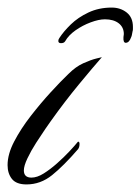

<svg xmlns="http://www.w3.org/2000/svg" viewBox="-38 -485 371 507"><path d="M257 -465Q280 -465 296.5 -452Q313 -439 313 -414Q313 -411 313 -408Q313 -405 312 -402Q311 -398 310.5 -394Q310 -390 308 -386Q303 -372 294 -372Q287 -372 288 -387Q288 -389 288.5 -391Q289 -393 289 -395Q289 -413 275.5 -423.5Q262 -434 239 -434Q223 -434 201.5 -426Q180 -418 161.5 -405Q143 -392 134 -376Q131 -371 123 -371Q116 -371 116 -377Q116 -381 119 -385Q130 -402 149 -420.5Q168 -439 195.5 -452Q223 -465 257 -465ZM32 2Q5 2 -6.5 -12.5Q-18 -27 -18 -49Q-18 -78 -0.5 -111.5Q17 -145 43 -178.5Q69 -212 96 -241.5Q123 -271 143 -290Q162 -309 182 -318Q202 -327 216.5 -330.5Q231 -334 231 -334Q209 -309 171 -263Q133 -217 96 -165Q93 -161 82 -145Q71 -129 57.5 -108Q44 -87 34.5 -67Q25 -47 25 -35Q25 -16 45 -16Q60 -16 77.5 -27Q95 -38 113 -54Q131 -70 145.5 -85.5Q160 -101 168 -111Q172 -111 172 -105Q172 -96 168 -91Q130 -47 99.5 -22.5Q69 2 32 2Z"/></svg>

Font: Luxurious Script
Style: Regular
Weight: 400
Designer: Robert E. Leuschke
Foundry: Robert E. Leuschke
Version: Version 1.010; ttfautohint (v1.8.3)